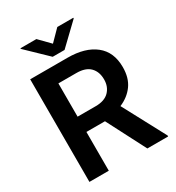

<svg xmlns="http://www.w3.org/2000/svg" viewBox="-210 -1027 1055 1152"><g transform="rotate(-30 317.5 -450.5)"><path d="M469.2 0 330.6 -268.6H202.1V0H67.9V-710.9H326.2Q447.8 -710.9 516.8 -656.2Q585.9 -601.6 585.9 -496.6Q585.9 -422.4 551.3 -374.3Q516.6 -326.2 456.5 -300.8L613.3 -6.8V0ZM326.2 -605H202.1V-374.5H327.6Q389.2 -374.5 420.4 -406.5Q451.7 -438.5 451.7 -488.8Q451.7 -542 420.9 -573.5Q390.1 -605 326.2 -605ZM220.7 -901.4 293 -827.6 365.7 -901.4H476.6V-896.5L334.5 -760.3H252.4L110.4 -897V-901.4Z"/></g></svg>

Font: Vazirmatn RD UI FD SemiBold
Style: Regular
Weight: 600
Designer: Saber Rastikerdar
Foundry: Saber Rastikerdar
Version: Version 33.003